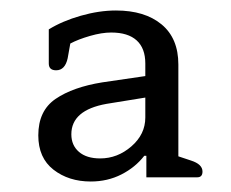

<svg xmlns="http://www.w3.org/2000/svg" viewBox="-20 -663 440 366"><path d="M53 -405Q53 -452 86 -474.5Q119 -497 175 -506L257 -518V-542Q257 -571 240.5 -586Q224 -601 192 -601Q174 -601 151.5 -594.5Q129 -588 114 -580L109 -552Q104 -529 87 -529Q73 -529 73 -542V-607Q99 -623 134 -633Q169 -643 201 -643Q256 -643 288 -616.5Q320 -590 320 -540V-365L344 -357Q366 -350 366 -336Q366 -325 356 -325H259V-366H255Q238 -344 211.5 -330.5Q185 -317 153 -317Q111 -317 82 -339.5Q53 -362 53 -405ZM257 -439V-477L183 -465Q116 -453 116 -407Q116 -386 130.5 -373.5Q145 -361 171 -361Q204 -361 230.5 -384Q257 -407 257 -439Z"/></svg>

Font: Maitree Medium
Style: Regular
Weight: 500
Designer: CadsonDemak Team
Foundry: CadsonDemak
Version: Version 1.000